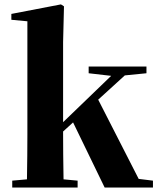

<svg xmlns="http://www.w3.org/2000/svg" viewBox="-20 -846 713 866"><path d="M605.5 -39.1 669.9 -31.2V0H452.1L309.6 -293.9L264.6 -252.9V-246.1Q264.6 -152.3 266.6 -37.1L330.1 -31.2V0H35.2V-31.2L101.6 -37.1Q103.5 -152.3 103.5 -238.3V-750L31.2 -756.8V-783.2L254.9 -826.2L268.6 -817.4L264.6 -656.2V-294.9L481.4 -503.9L379.9 -515.6V-545.9H640.6V-515.6L543 -505.9L422.9 -396.5Z"/></svg>

Font: Bpmf Zihi Serif Heavy
Style: Heavy
Weight: 900
Foundry: But Ko
Version: Version 1.320